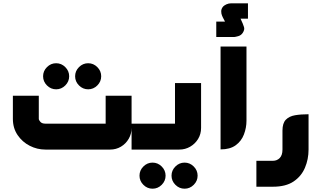

<svg xmlns="http://www.w3.org/2000/svg" viewBox="-20 -906 1946 1163"><path d="M320 -365Q288 -365 264.5 -388.5Q241 -412 241 -444Q241 -476 264.5 -499.5Q288 -523 320 -523Q352 -523 375.5 -499.5Q399 -476 399 -444Q399 -412 375.5 -388.5Q352 -365 320 -365ZM514 -365Q482 -365 458.5 -388.5Q435 -412 435 -444Q435 -476 458.5 -499.5Q482 -523 514 -523Q546 -523 569.5 -499.5Q593 -476 593 -444Q593 -412 569.5 -388.5Q546 -365 514 -365Z M255 0Q205 0 160 -23Q115 -46 86.5 -88Q58 -130 58 -186V-326H215V-186Q215 -179 224.5 -168Q234 -157 255 -157H638Q634 -153 629 -148.5Q624 -144 620 -139V-326H777V-131Q777 -95 759.5 -65Q742 -35 712.5 -17.5Q683 0 647 0Z M904 237Q872 237 848.5 213.5Q825 190 825 158Q825 126 848.5 102.5Q872 79 904 79Q936 79 959.5 102.5Q983 126 983 158Q983 190 959.5 213.5Q936 237 904 237ZM1098 237Q1066 237 1042.5 213.5Q1019 190 1019 158Q1019 126 1042.5 102.5Q1066 79 1098 79Q1130 79 1153.5 102.5Q1177 126 1177 158Q1177 190 1153.5 213.5Q1130 237 1098 237Z M777 0V-157H1059Q1054 -153 1049.5 -148Q1045 -143 1040 -139V-403H1198V-131Q1198 -94 1180 -64.5Q1162 -35 1132 -17.5Q1102 0 1066 0Z M1290 -682V-775H1343L1329 -802Q1329 -802 1324.5 -812.5Q1320 -823 1320 -838Q1320 -853 1332 -867Q1339 -874 1352 -880Q1365 -886 1382 -886H1482V-793H1437L1450 -764Q1453 -757 1458 -742Q1463 -727 1451 -708Q1441 -692 1423 -687Q1405 -682 1400 -682Z M1316 -1V-624H1473V-175Q1473 -132 1457.5 -91.5Q1442 -51 1407.5 -26Q1373 -1 1316 -1Z M1533 225V68H1633Q1658 68 1674.5 51Q1691 34 1691 0V-115Q1691 -160 1711.5 -181Q1732 -202 1767.5 -208Q1803 -214 1849 -214V0Q1849 59 1827 110.5Q1805 162 1758 193.5Q1711 225 1633 225Z"/></svg>

Font: Mada ExtraBold
Style: Regular
Weight: 800
Designer: Khaled Hosny
Version: Version 1.5